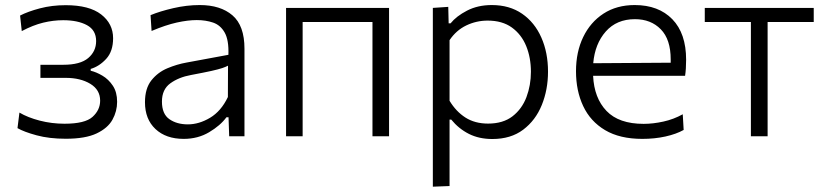

<svg xmlns="http://www.w3.org/2000/svg" viewBox="-20 -526 3184 741"><path d="M234 9.5Q170 9.5 121.2 -3.8Q72.5 -17 47.5 -31.5L55 -91.5Q87 -72.5 133.2 -60.5Q179.5 -48.5 229 -48.5Q308 -48.5 337.2 -75Q366.5 -101.5 366.5 -137.5Q366.5 -179.5 328.5 -202.5Q290.5 -225.5 233.5 -225.5H136V-276H224Q290 -276 320.5 -302Q351 -328 351 -367.5Q351 -409.5 315.8 -428.8Q280.5 -448 224 -448Q185.5 -448 146.5 -438.5Q107.5 -429 64 -406L57.5 -466Q87.5 -481.5 134 -493.8Q180.5 -506 233.5 -506Q324.5 -506 370.5 -470.2Q416.5 -434.5 416.5 -378.5Q416.5 -328 390 -299Q363.5 -270 330 -260V-253Q351.5 -248 375.2 -234Q399 -220 415.5 -195.2Q432 -170.5 432 -133Q432 -96.5 414 -64Q396 -31.5 352.8 -11Q309.5 9.5 234 9.5Z M689 10Q620.5 10 580 -28Q539.5 -66 539.5 -131.5Q539.5 -184.5 564.2 -215.8Q589 -247 626 -262.5Q663 -278 699.5 -284.5L861.5 -314.5Q863.5 -371.5 847.2 -400.2Q831 -429 802.5 -438.8Q774 -448.5 739.5 -448.5Q705 -448.5 662.2 -439Q619.5 -429.5 565 -406.5L561 -467.5Q597 -482.5 648.8 -494.5Q700.5 -506.5 751 -506.5Q831 -506.5 877.2 -466.8Q923.5 -427 923.5 -338V0H864.5L862 -73.5H854Q830.5 -41.5 787.2 -15.8Q744 10 689 10ZM705 -46Q748 -46 790.8 -71.5Q833.5 -97 859.5 -151.5L860 -272.5Q851.5 -268 837.5 -263.2Q823.5 -258.5 795.5 -252.2Q767.5 -246 717 -236.5Q670 -228 637.5 -204.5Q605 -181 605 -134Q605 -86 633.8 -66Q662.5 -46 705 -46Z M1084 0V-495.5H1481.5V0H1417.5V-441H1148V0Z M1650.5 194.5V-495.5L1710 -499.5L1711.5 -436H1719Q1741 -463.5 1782.5 -485Q1824 -506.5 1878 -506.5Q1946.5 -506.5 1995 -473Q2043.5 -439.5 2069.2 -381.2Q2095 -323 2095 -249.5Q2095 -180 2071 -120.8Q2047 -61.5 1999.2 -25.5Q1951.5 10.5 1880 10.5Q1829 10.5 1789.8 -9.2Q1750.5 -29 1721.5 -64.5H1715V192ZM1863.5 -49Q1921.5 -49 1958 -77.2Q1994.5 -105.5 2011.8 -151.2Q2029 -197 2029 -249Q2029 -303.5 2010.8 -348.2Q1992.5 -393 1955.5 -419.8Q1918.5 -446.5 1862 -446.5Q1818.5 -446.5 1779.5 -427.8Q1740.5 -409 1715 -371V-137Q1740 -95.5 1776.5 -72.2Q1813 -49 1863.5 -49Z M2459 10Q2372 10 2315.2 -23.8Q2258.5 -57.5 2230.8 -116.5Q2203 -175.5 2203 -251Q2203 -325.5 2230.8 -383Q2258.5 -440.5 2309.2 -473.5Q2360 -506.5 2429.5 -506.5Q2521.5 -506.5 2574.8 -451.8Q2628 -397 2628 -295.5Q2628 -259.5 2624 -233.5H2269Q2273 -147.5 2320.8 -97.8Q2368.5 -48 2464 -48Q2500.5 -48 2540.2 -56.8Q2580 -65.5 2615 -85L2618.5 -24.5Q2590 -8.5 2548.2 0.8Q2506.5 10 2459 10ZM2430.5 -452Q2360 -452 2318 -404.5Q2276 -357 2269.5 -282L2568.5 -284Q2568.5 -290 2568.5 -296.5Q2568.5 -374 2530.2 -413Q2492 -452 2430.5 -452Z M2878 0V-441H2700V-495.5H3120.5V-441H2942.5V0Z"/></svg>

Font: Heraclito Light
Style: Regular
Weight: 300
Designer: Kostas Bartsokas (font) & Cristiano Sobral (main changes)
Foundry: Kostas Bartsokas (font) & Cristiano Sobral (main changes)
Version: Version 1.00;July 8, 2020;FontCreator 13.0.0.2655 64-bit